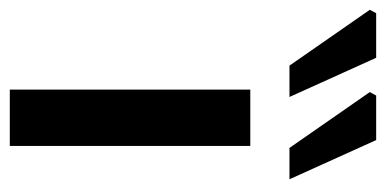

<svg xmlns="http://www.w3.org/2000/svg" viewBox="-308 -570 788 392"><g transform="rotate(90 86.0 -374.0)"><path d="M73 0V-491H188V0ZM24 -571 -90 -735 -83 -748H8L88 -571ZM192 -571 78 -735 85 -748H176L256 -571Z"/></g></svg>

Font: Source Sans 3 SemiBold
Style: Regular
Weight: 600
Designer: Paul D. Hunt
Foundry: Adobe
Version: Version 3.046;hotconv 1.0.118;makeotfexe 2.5.65603